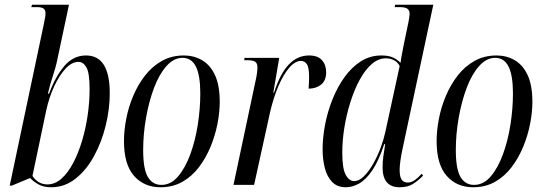

<svg xmlns="http://www.w3.org/2000/svg" viewBox="-20 -780 2299 810"><path d="M196 10Q164 10 142.5 -2Q121 -14 107 -29L30 3H21L165 -679Q168 -693 170 -704.5Q172 -716 172 -724Q172 -738 163.5 -744Q155 -750 135 -750H112L115 -760H271L224 -539Q217 -502 204.5 -464.5Q192 -427 182 -385H187Q213 -456 251 -501Q289 -546 343 -546Q443 -546 443 -387Q443 -320 426 -250.5Q409 -181 377 -122Q345 -63 299 -26.5Q253 10 196 10ZM180 -2Q212 -2 239.5 -26.5Q267 -51 289 -93Q311 -135 326.5 -187Q342 -239 350 -295Q358 -351 358 -403Q358 -473 344.5 -496Q331 -519 311 -519Q283 -519 256.5 -490.5Q230 -462 208.5 -415.5Q187 -369 175 -314L117 -38Q127 -22 143 -12Q159 -2 180 -2Z M657 10Q588 10 545.5 -38Q503 -86 503 -185Q503 -229 512.5 -278.5Q522 -328 542 -375.5Q562 -423 592 -461.5Q622 -500 663 -523Q704 -546 756 -546Q798 -546 832.5 -526Q867 -506 887 -463Q907 -420 907 -350Q907 -307 897.5 -258Q888 -209 868.5 -161.5Q849 -114 819.5 -75Q790 -36 749.5 -13Q709 10 657 10ZM661 0Q701 0 731.5 -36Q762 -72 783 -129.5Q804 -187 814.5 -254.5Q825 -322 825 -385Q825 -462 806.5 -499Q788 -536 750 -536Q713 -536 682 -501Q651 -466 629.5 -408.5Q608 -351 596 -282.5Q584 -214 584 -147Q584 -66 604 -33Q624 0 661 0Z M1059 -443Q1066 -474 1066 -496Q1066 -513 1056.5 -519.5Q1047 -526 1024 -526H1010L1012 -536H1158L1133 -389H1136Q1162 -470 1198.5 -508Q1235 -546 1284 -546Q1321 -546 1338.5 -526Q1356 -506 1356 -475Q1356 -440 1334.5 -423Q1313 -406 1282 -406Q1283 -422 1283.5 -433.5Q1284 -445 1284 -455Q1284 -496 1274.5 -509.5Q1265 -523 1250 -523Q1225 -523 1200 -494Q1175 -465 1154 -415.5Q1133 -366 1119 -305L1052 0H965Z M1439 10Q1403 10 1381.5 -12Q1360 -34 1350.5 -70.5Q1341 -107 1341 -150Q1341 -200 1351.5 -254.5Q1362 -309 1382.5 -360.5Q1403 -412 1433 -454Q1463 -496 1502 -521Q1541 -546 1589 -546Q1618 -546 1636.5 -538Q1655 -530 1670 -515Q1672 -534 1676.5 -556Q1681 -578 1683 -590L1703 -686Q1705 -697 1706.5 -706.5Q1708 -716 1708 -723Q1708 -735 1699.5 -742.5Q1691 -750 1665 -750H1645L1647 -760H1808L1688 -198Q1684 -178 1678.5 -153Q1673 -128 1669.5 -104Q1666 -80 1666 -64Q1666 -34 1674.5 -22Q1683 -10 1700 -10Q1716 -10 1731 -21Q1746 -32 1759 -47L1765 -39Q1743 -17 1721.5 -3.5Q1700 10 1666 10Q1594 10 1594 -74Q1594 -100 1597.5 -122.5Q1601 -145 1605 -172H1601Q1578 -102 1551 -62Q1524 -22 1495.5 -6Q1467 10 1439 10ZM1474 -16Q1495 -16 1516 -37Q1537 -58 1555.5 -91Q1574 -124 1587 -160Q1600 -196 1606 -225L1666 -501Q1658 -518 1642 -526Q1626 -534 1608 -534Q1576 -534 1548 -509.5Q1520 -485 1497.5 -443.5Q1475 -402 1458.5 -350Q1442 -298 1433 -243Q1424 -188 1424 -136Q1424 -69 1438.5 -42.5Q1453 -16 1474 -16Z M1976 10Q1907 10 1864.5 -38Q1822 -86 1822 -185Q1822 -229 1831.5 -278.5Q1841 -328 1861 -375.5Q1881 -423 1911 -461.5Q1941 -500 1982 -523Q2023 -546 2075 -546Q2117 -546 2151.5 -526Q2186 -506 2206 -463Q2226 -420 2226 -350Q2226 -307 2216.5 -258Q2207 -209 2187.5 -161.5Q2168 -114 2138.5 -75Q2109 -36 2068.5 -13Q2028 10 1976 10ZM1980 0Q2020 0 2050.5 -36Q2081 -72 2102 -129.5Q2123 -187 2133.5 -254.5Q2144 -322 2144 -385Q2144 -462 2125.5 -499Q2107 -536 2069 -536Q2032 -536 2001 -501Q1970 -466 1948.5 -408.5Q1927 -351 1915 -282.5Q1903 -214 1903 -147Q1903 -66 1923 -33Q1943 0 1980 0Z"/></svg>

Font: Noto Serif Display ExtraCondensed
Style: Italic
Weight: 400
Width: 2
Italic angle: -12°
Designer: Monotype Design Team
Foundry: Monotype Imaging Inc.
Version: Version 2.009